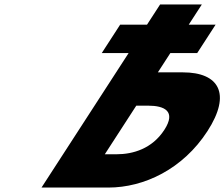

<svg xmlns="http://www.w3.org/2000/svg" viewBox="-20 -845 1011 865"><path d="M521.4 -734H642.4L701.4 -825H889.4L830.4 -734H951.4L868.5 -606H747.5L691.2 -519H804.2C965.2 -519 1024.6 -424 914.5 -254C803.8 -83 629 0 468 0H167L559.5 -606H438.5ZM594 -369 452.2 -150H505.2C579.2 -150 665.4 -175 720.4 -260C774.8 -344 721 -369 647 -369Z"/></svg>

Font: Hussar
Style: BdWodka
Weight: 700
Foundry: Cannot Into Space Fonts
Version: Version 2.00